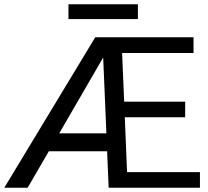

<svg xmlns="http://www.w3.org/2000/svg" viewBox="-27 -887 981 907"><path d="M0 0ZM917.5 0H486.3L479 -172.4H203.6L103.5 0H-6.8L422.9 -710.9H887.2V-636.7H549.8L559.6 -406.7H847.7V-333H562.5L573.2 -73.7H917.5ZM252.9 -257.3H475.6L460.4 -615.2ZM624.5 -796.9H296.4V-866.7H624.5Z"/></svg>

Font: Roboto
Style: Regular
Weight: 400
Designer: Google
Version: Version 2.134; 2016; ttfautohint (v1.6)